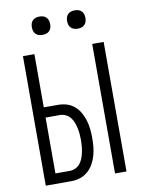

<svg xmlns="http://www.w3.org/2000/svg" viewBox="-100 -1005 800 1073"><g transform="rotate(-10 300.0 -468.5)"><path d="M464 0V-735H529V0ZM71 0V-735H136V-433H217Q243 -433 267 -425.5Q291 -418 310 -401.5Q329 -385 341.5 -362.5Q354 -340 361 -316Q368 -292 370.5 -267Q373 -242 373 -217Q373 -191 370.5 -166Q368 -141 361 -117Q354 -93 341.5 -71Q329 -49 310 -32.5Q291 -16 267 -8Q243 0 217 0ZM217 -58Q234 -58 250 -65.5Q266 -73 276.5 -86.5Q287 -100 293 -116Q299 -132 302.5 -149Q306 -166 307.5 -183Q309 -200 309 -217Q309 -234 307.5 -251Q306 -268 302.5 -284.5Q299 -301 293 -317Q287 -333 276.5 -346.5Q266 -360 250 -367.5Q234 -375 217 -375H136V-58ZM400 -833Q389 -833 379 -836Q369 -839 361.5 -846.5Q354 -854 351 -864Q348 -874 348 -885Q348 -896 351 -906Q354 -916 361.5 -923.5Q369 -931 379 -934Q389 -937 400 -937Q411 -937 421 -934Q431 -931 438.5 -923.5Q446 -916 449 -906Q452 -896 452 -885Q452 -874 449 -864Q446 -854 438.5 -846.5Q431 -839 421 -836Q411 -833 400 -833ZM200 -833Q189 -833 179 -836Q169 -839 161.5 -846.5Q154 -854 151 -864Q148 -874 148 -885Q148 -896 151 -906Q154 -916 161.5 -923.5Q169 -931 179 -934Q189 -937 200 -937Q211 -937 221 -934Q231 -931 238.5 -923.5Q246 -916 249 -906Q252 -896 252 -885Q252 -874 249 -864Q246 -854 238.5 -846.5Q231 -839 221 -836Q211 -833 200 -833Z"/></g></svg>

Font: Iosevka Custom Light Extended
Style: Regular
Weight: 300
Width: 7
Monospace: yes
Designer: Belleve Invis
Foundry: Belleve Invis
Version: Version 11.2.4; ttfautohint (v1.8.4)